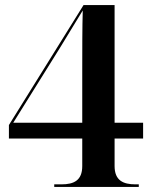

<svg xmlns="http://www.w3.org/2000/svg" viewBox="-20 -734 599 754"><path d="M193 0H525V-10H512C464 -10 430 -25 430 -82V-190H542V-252H430V-714H308L15 -243V-190H303V-82C303 -25 270 -10 221 -10H193ZM32 -252 216 -547C237 -582 287 -663 305 -693C303 -633 303 -527 303 -459V-252Z"/></svg>

Font: Noto Serif Display SemiBold
Style: Regular
Weight: 600
Designer: Monotype Design Team
Foundry: Monotype Imaging Inc.
Version: Version 2.009